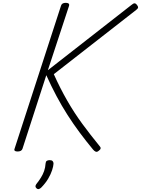

<svg xmlns="http://www.w3.org/2000/svg" viewBox="-20 -1055 995 1356"><path d="M104 15Q90 15 84.5 10Q79 5 83 -5L411 -1015Q417 -1035 444 -1035Q473 -1035 468 -1015L318 -559L907 -1019Q921 -1031 929.5 -1031.5Q938 -1032 947 -1021Q956 -1009 955 -1001.5Q954 -994 942 -985L360 -531Q405 -431 455 -344Q505 -257 562 -179.5Q619 -102 682 -25Q692 -15 690.5 -6.5Q689 2 676 11Q665 20 655.5 16Q646 12 637 1Q588 -58 543 -118.5Q498 -179 457 -243Q416 -307 379 -376.5Q342 -446 307 -524L139 -5Q136 5 127 10Q118 15 104 15ZM239 276Q231 269 230.5 262Q230 255 236 246Q255 222 269 199.5Q283 177 291.5 153Q300 129 302 99Q303 86 310.5 81Q318 76 331 76Q345 76 351.5 82.5Q358 89 358 101Q357 119 348 147Q339 175 320.5 206.5Q302 238 272 269Q265 276 256.5 279.5Q248 283 239 276Z"/></svg>

Font: Playwrite CO ExtraLight
Style: Regular
Weight: 250
Version: Version 1.002